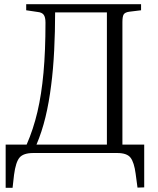

<svg xmlns="http://www.w3.org/2000/svg" viewBox="-20 -730 755 916"><path d="M7 166V-40H107Q139 -113 158.5 -196Q178 -279 187.5 -383Q197 -487 197 -622Q197 -648 188.5 -659.5Q180 -671 159 -673L105 -681V-710H653V-681L596 -674Q576 -671 570 -661Q564 -651 564 -624V-40H668V164L636 165L627 98Q620 45 603 22.5Q586 0 539 0H139Q92 0 73.5 21.5Q55 43 47 104L40 166ZM154 -40H490V-671H243Q243 -581 238.5 -490Q234 -399 224 -323Q214 -242 197 -171.5Q180 -101 154 -40Z"/></svg>

Font: Literata 36pt Light
Style: Regular
Weight: 300
Designer: Latin by Veronika Burian and Jose Scaglione. Greek by Irene Vlachou. Cyrillic by Vera Evstafieva.
Foundry: TypeTogether
Version: Version 3.002